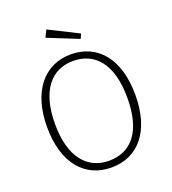

<svg xmlns="http://www.w3.org/2000/svg" viewBox="-157 -997 1005 1125"><g transform="rotate(-20 345.5 -434.5)"><path d="M262 -880 240 -836 432 -759 445 -788ZM345 -694C183 -694 70 -566 70 -340C70 -113 182 11 345 11C513 11 621 -117 621 -341C621 -572 509 -694 345 -694ZM345 -653C482 -653 571 -552 571 -341C571 -133 485 -31 345 -31C212 -31 120 -133 120 -340C120 -551 211 -653 345 -653Z"/></g></svg>

Font: Fira Sans ExtraLight
Style: Regular
Weight: 200
Designer: bBox Type GmbH & Carrois Corporate GbR & Edenspiekermann AG
Foundry: bBox Type GmbH & Carrois Corporate GbR & Edenspiekermann AG
Version: Version 4.300;PS 004.300;hotconv 1.0.88;makeotf.lib2.5.64775